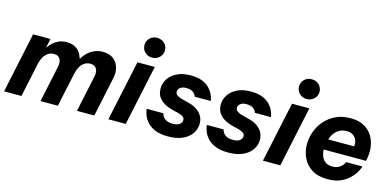

<svg xmlns="http://www.w3.org/2000/svg" viewBox="-72 -1195 3314 1627"><g transform="rotate(15 1585.0 -382.0)"><path d="M160.2 0H7.8L120.4 -530H272.8L256.4 -454.2H261Q261 -454.2 270.2 -467.2Q279.4 -480.2 298.1 -497.1Q316.8 -514 346.2 -527Q375.6 -540 415 -540Q469.2 -540 503.6 -513.3Q538 -486.6 551.2 -442.9Q564.4 -399.2 553.2 -347.8L479.6 0H327.2L395 -318.8Q404 -360.4 389.4 -387.9Q374.8 -415.4 335 -415.4Q306.2 -415.4 283.4 -400.1Q260.6 -384.8 245.8 -359.1Q231 -333.4 224.4 -303.2ZM479.6 0H327.2L420.2 -435H558.4Q558.4 -435 568.7 -451Q579 -467 600 -487.5Q621 -508 654.1 -524Q687.2 -540 732.2 -540Q788.4 -540 823.3 -513.3Q858.2 -486.6 871.2 -442.9Q884.2 -399.2 873 -347.8L799.4 0H647L714.8 -318.8Q724.2 -361.6 708.8 -388.5Q693.4 -415.4 654.4 -415.4Q625.6 -415.4 603 -400.5Q580.4 -385.6 565.8 -360.1Q551.2 -334.6 544.2 -303.2Z M1075 0H922.6L1035.6 -530H1188ZM1144.8 -600.2Q1105.8 -600.2 1080.5 -625.7Q1055.2 -651.2 1055.2 -686.4Q1055.2 -723.2 1080.5 -748.4Q1105.8 -773.6 1144.8 -773.6Q1183.4 -773.6 1209.2 -748.4Q1235 -723.2 1235 -686.4Q1235 -651.2 1209.2 -625.7Q1183.4 -600.2 1144.8 -600.2Z M1447.2 10Q1379 10 1335.2 -8.2Q1291.4 -26.4 1266.3 -53.1Q1241.2 -79.8 1230.1 -106.5Q1219 -133.2 1216.1 -151.4Q1213.2 -169.6 1213.2 -169.6H1360.2Q1360.2 -169.6 1361.8 -163Q1363.4 -156.4 1368.7 -146.7Q1374 -137 1384.5 -127.1Q1395 -117.2 1413 -110.6Q1431 -104 1457.8 -104Q1498.8 -104 1518.5 -119.9Q1538.2 -135.8 1538.2 -156.4Q1538.2 -175.6 1523.7 -185.8Q1509.2 -196 1486.6 -202.8L1418.8 -220Q1354.8 -237 1318.5 -273.5Q1282.2 -310 1282.2 -366.2Q1282.2 -413 1308 -452.4Q1333.8 -491.8 1382.9 -515.9Q1432 -540 1502.6 -540Q1563.6 -540 1603.9 -523.3Q1644.2 -506.6 1668 -481.8Q1691.8 -457 1702.9 -432.2Q1714 -407.4 1717.4 -390.7Q1720.8 -374 1720.8 -374H1579.6Q1579.6 -374 1576.6 -381.9Q1573.6 -389.8 1564.9 -400.4Q1556.2 -411 1539.1 -418.9Q1522 -426.8 1493.8 -426.8Q1458 -426.8 1439.7 -411.7Q1421.4 -396.6 1421.4 -376Q1421.4 -358.6 1435.5 -347.3Q1449.6 -336 1472.8 -329.2L1533 -313.2Q1577.2 -303.8 1610.5 -283.2Q1643.8 -262.6 1662 -232.5Q1680.2 -202.4 1680.2 -163Q1680.2 -116 1653.2 -76.6Q1626.2 -37.2 1574.2 -13.6Q1522.2 10 1447.2 10Z M1975.2 10Q1907 10 1863.2 -8.2Q1819.4 -26.4 1794.3 -53.1Q1769.2 -79.8 1758.1 -106.5Q1747 -133.2 1744.1 -151.4Q1741.2 -169.6 1741.2 -169.6H1888.2Q1888.2 -169.6 1889.8 -163Q1891.4 -156.4 1896.7 -146.7Q1902 -137 1912.5 -127.1Q1923 -117.2 1941 -110.6Q1959 -104 1985.8 -104Q2026.8 -104 2046.5 -119.9Q2066.2 -135.8 2066.2 -156.4Q2066.2 -175.6 2051.7 -185.8Q2037.2 -196 2014.6 -202.8L1946.8 -220Q1882.8 -237 1846.5 -273.5Q1810.2 -310 1810.2 -366.2Q1810.2 -413 1836 -452.4Q1861.8 -491.8 1910.9 -515.9Q1960 -540 2030.6 -540Q2091.6 -540 2131.9 -523.3Q2172.2 -506.6 2196 -481.8Q2219.8 -457 2230.9 -432.2Q2242 -407.4 2245.4 -390.7Q2248.8 -374 2248.8 -374H2107.6Q2107.6 -374 2104.6 -381.9Q2101.6 -389.8 2092.9 -400.4Q2084.2 -411 2067.1 -418.9Q2050 -426.8 2021.8 -426.8Q1986 -426.8 1967.7 -411.7Q1949.4 -396.6 1949.4 -376Q1949.4 -358.6 1963.5 -347.3Q1977.6 -336 2000.8 -329.2L2061 -313.2Q2105.2 -303.8 2138.5 -283.2Q2171.8 -262.6 2190 -232.5Q2208.2 -202.4 2208.2 -163Q2208.2 -116 2181.2 -76.6Q2154.2 -37.2 2102.2 -13.6Q2050.2 10 1975.2 10Z M2431 0H2278.6L2391.6 -530H2544ZM2500.8 -600.2Q2461.8 -600.2 2436.5 -625.7Q2411.2 -651.2 2411.2 -686.4Q2411.2 -723.2 2436.5 -748.4Q2461.8 -773.6 2500.8 -773.6Q2539.4 -773.6 2565.2 -748.4Q2591 -723.2 2591 -686.4Q2591 -651.2 2565.2 -625.7Q2539.4 -600.2 2500.8 -600.2Z M2846.8 10Q2762.4 10 2708.4 -24.2Q2654.4 -58.4 2628.3 -113.7Q2602.2 -169 2602.2 -231.2Q2602.2 -286.6 2621.7 -341.4Q2641.2 -396.2 2679.7 -441Q2718.2 -485.8 2774.6 -512.9Q2831 -540 2905.2 -540Q2977 -540 3024.4 -513.3Q3071.8 -486.6 3097.8 -443.1Q3123.8 -399.6 3130.4 -347.6Q3137 -295.6 3126.8 -244.8L3122.8 -224.6H2751.6Q2752.8 -189.4 2764.6 -162.1Q2776.4 -134.8 2799.7 -119.4Q2823 -104 2857.4 -104Q2888 -104 2908.4 -113.9Q2928.8 -123.8 2940.9 -137.3Q2953 -150.8 2958.3 -160.7Q2963.6 -170.6 2963.6 -170.6H3106.4Q3106.4 -170.6 3099.3 -152.2Q3092.2 -133.8 3075.3 -107.3Q3058.4 -80.8 3028.5 -53.8Q2998.6 -26.8 2954.2 -8.4Q2909.8 10 2846.8 10ZM2766.2 -317.2H2993.8Q2998 -345.8 2988.6 -370.5Q2979.2 -395.2 2957 -410.6Q2934.8 -426 2899.2 -426Q2866 -426 2839.2 -411.5Q2812.4 -397 2794 -372.3Q2775.6 -347.6 2766.2 -317.2Z"/></g></svg>

Font: Be Vietnam Pro Variable Thin
Style: Italic
Weight: 100
Italic angle: -12°
Designer: Lam Bao, Tony Le, Vietanh Nguyen
Foundry: Yellow Type Foundry
Version: Version 1.002